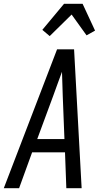

<svg xmlns="http://www.w3.org/2000/svg" viewBox="-32 -996 552 1016"><path d="M-12 0 270 -735H360L400 0H319L312 -190H138L69 0ZM309 -260 300 -490Q299 -522 298 -553.5Q297 -585 296 -616Q285 -585 273 -553.5Q261 -522 250 -490L165 -260ZM231 -805 192 -838 307 -976H405L471 -834L426 -809L347 -919Z"/></svg>

Font: Iosevka Web
Style: Italic
Weight: 400
Italic angle: -9°
Monospace: yes
Designer: Belleve Invis
Foundry: Belleve Invis
Version: Version 28.0.3; ttfautohint (v1.8.3)